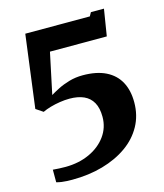

<svg xmlns="http://www.w3.org/2000/svg" viewBox="-115 -848 811 951"><g transform="rotate(-15 290.0 -373.0)"><path d="M57 -57Q72.5 -55.5 89.5 -54.8Q106.5 -54 122.5 -54Q191 -54.5 245.2 -79.5Q299.5 -104.5 331 -148Q362.5 -191.5 362.5 -246.5Q362.5 -291.5 346.5 -320Q330.5 -348.5 300.5 -362Q270.5 -375.5 227 -375.5Q203.5 -375.5 177.8 -371.5Q152 -367.5 128.5 -360.8Q105 -354 87.5 -345.5L51 -370L99.5 -743H430.5L441 -762H508L486 -625.5H194.5L150 -415Q166 -425 192 -438.2Q218 -451.5 250.8 -461Q283.5 -470.5 320.5 -470.5Q391.5 -470.5 438.8 -447Q486 -423.5 509.5 -380Q533 -336.5 533 -276Q533 -208.5 503.2 -154.5Q473.5 -100.5 420 -62.8Q366.5 -25 294.5 -4.5Q222.5 16 138 16Q126 16 112 15.5Q98 15 83.8 13Q69.5 11 57 7.5Z"/></g></svg>

Font: Merriweather 36pt ExtraBold
Style: Regular
Weight: 800
Designer: Eben Sorkin
Foundry: Eben Sorkin
Version: Version 2.100